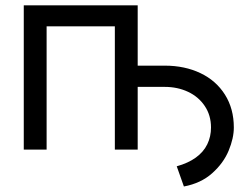

<svg xmlns="http://www.w3.org/2000/svg" viewBox="-20 -550 922 706"><path d="M452.1 -308.6H585.9Q659.2 -308.6 716.8 -281.2Q774.4 -253.9 807.1 -202.1Q839.8 -150.4 839.8 -81.1Q839.8 -42 820.8 3.9Q801.8 49.8 760.3 86.9Q718.8 124 656.2 135.7L629.9 61.5Q671.9 49.8 700.2 29.3Q728.5 8.8 742.2 -19.5Q755.9 -47.9 755.9 -81.1Q755.9 -126 732.9 -160.2Q710 -194.3 671.4 -212.4Q632.8 -230.5 585.9 -230.5H452.1ZM67.4 -530.3H486.3V0H402.3V-453.1H151.4V0H67.4Z"/></svg>

Font: WEMIX Pretendard Variable
Style: Regular
Weight: 400
Designer: Base glyphs from Inter by Rasmus Andersson; Hangeul glyphs from Noto Sans CJK(Source Han Sans) by Jang Soo-young and Kan
Foundry: Kil Hyung-jin
Version: Version 1.000;Glyphs 3.2 (3208)